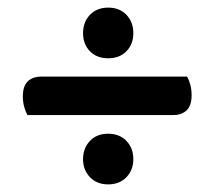

<svg xmlns="http://www.w3.org/2000/svg" viewBox="-20 -545 564 504"><path d="M52 -243Q47 -252 43.5 -264.5Q40 -277 40 -292Q40 -319 53 -331.5Q66 -344 89 -344H471Q476 -336 479.5 -323Q483 -310 483 -295Q483 -268 470 -255.5Q457 -243 435 -243ZM198 -127Q198 -156 216 -175Q234 -194 264 -194Q294 -194 312 -175Q330 -156 330 -127Q330 -99 312 -80Q294 -61 264 -61Q234 -61 216 -80Q198 -99 198 -127ZM198 -458Q198 -487 216 -506Q234 -525 264 -525Q294 -525 312 -506Q330 -487 330 -458Q330 -429 312 -410.5Q294 -392 264 -392Q234 -392 216 -410.5Q198 -429 198 -458Z"/></svg>

Font: Baloo 2 SemiBold
Style: Regular
Weight: 600
Designer: Sarang Kulkarni and Ek Type
Foundry: Ek Type
Version: Version 1.640;hotconv 1.0.111;makeotfexe 2.5.65597; ttfautoh